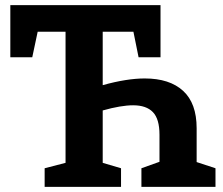

<svg xmlns="http://www.w3.org/2000/svg" viewBox="-20 -724 864 744"><path d="M742 -96 815 -72V0H528V-72L598 -97V-202Q598 -263 572.5 -289.5Q547 -316 496 -316Q449 -316 378 -296V-93L449 -72V0H153V-72L234 -93V-601H126L105 -502H20V-704H602V-502H517L497 -601H378V-394Q471 -420 541 -420Q637 -420 689.5 -372Q742 -324 742 -227Z"/></svg>

Font: Bitter Pro
Style: Bold
Weight: 700
Designer: Sol Matas, and Bitter project Authors
Foundry: Sol Matas
Version: Version 1.010